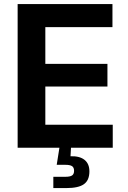

<svg xmlns="http://www.w3.org/2000/svg" viewBox="-20 -748 646 972"><path d="M69.3 0V-727.5H549.3V-610.8H209.5V-424.8H523.9V-310.1H209.5V-116.7H550.8V0ZM250 204.1V147H311Q335 147 345 140.1Q355 133.3 355 116.7Q355 100.1 345 93.3Q335 86.4 311 86.4H267.1L284.2 -21.5H339.4V0L336.9 43Q383.3 41.5 408 61.3Q432.6 81.1 432.6 119.6Q432.6 164.6 405 184.3Q377.4 204.1 316.4 204.1Z"/></svg>

Font: Inter
Style: 650
Weight: 650
Designer: Rasmus Andersson
Foundry: rsms
Version: Version 4.001;git-66647c0bb